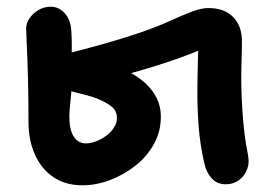

<svg xmlns="http://www.w3.org/2000/svg" viewBox="-20 -538 810 573"><path d="M226 15Q176 15 140 -9Q104 -33 84.5 -76Q65 -119 65 -176Q65 -245 63.5 -303.5Q62 -362 60 -402Q58 -442 58 -453Q58 -469 68.5 -484Q79 -499 95.5 -508.5Q112 -518 132 -518Q156 -518 174 -497.5Q192 -477 193 -442Q195 -412 194 -365.5Q193 -319 193 -270Q193 -262 191.5 -248Q190 -234 188.5 -218.5Q187 -203 187 -189Q187 -151 200 -130.5Q213 -110 237 -110Q250 -110 266 -116Q282 -122 296.5 -132.5Q311 -143 320 -157Q329 -171 329 -185Q329 -207 313.5 -219.5Q298 -232 274 -242Q264 -247 239.5 -253.5Q215 -260 189 -266.5Q163 -273 148 -274L151 -371Q185 -379 227 -390Q269 -401 313.5 -414Q358 -427 399 -441Q446 -457 483.5 -474Q521 -491 550.5 -502.5Q580 -514 602 -514Q649 -514 675.5 -487.5Q702 -461 702 -415Q702 -389 701 -361Q700 -333 700 -301Q700 -275 701.5 -242Q703 -209 706 -174.5Q709 -140 714 -109Q717 -93 719.5 -79Q722 -65 722 -57Q722 -40 713.5 -24Q705 -8 689.5 2Q674 12 654 12Q627 12 611 -6.5Q595 -25 590 -50Q577 -106 573 -159Q569 -212 569 -261Q569 -283 569.5 -307.5Q570 -332 570.5 -354.5Q571 -377 571.5 -395Q572 -413 572 -422L603 -402Q586 -392 553 -379Q520 -366 476.5 -351.5Q433 -337 383 -323Q333 -309 283.5 -297.5Q234 -286 189 -279L196 -353Q205 -354 220.5 -355.5Q236 -357 258 -357Q270 -357 294 -351Q318 -345 346.5 -332.5Q375 -320 401 -300.5Q427 -281 443.5 -253Q460 -225 460 -189Q460 -145 439 -107.5Q418 -70 383.5 -43Q349 -16 308 -0.5Q267 15 226 15Z"/></svg>

Font: Shantell Sans SemiBold
Style: Regular
Weight: 600
Designer: Stephen Nixon, Anya Danilova, Shantell Martin
Foundry: Arrow Type
Version: Version 1.011;[c5ecc13dd]